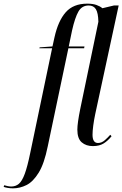

<svg xmlns="http://www.w3.org/2000/svg" viewBox="-163 -790 669 1050"><path d="M-92 240Q-107 240 -121 237.5Q-135 235 -143 232L-140 223Q-133 225 -122.5 227.5Q-112 230 -102 230Q-77 230 -59.5 215Q-42 200 -27.5 160.5Q-13 121 2 48L122 -526H52L54 -531L124 -536L135 -586Q155 -676 196.5 -723Q238 -770 314 -770Q344 -770 364 -763Q384 -756 397 -745L460 -760H486L358 -167Q351 -134 347 -103.5Q343 -73 343 -53Q343 -8 373 -8Q393 -8 410.5 -23.5Q428 -39 440 -53L447 -45Q428 -21 404.5 -6Q381 9 345 9Q308 9 284 -11.5Q260 -32 260 -81Q260 -116 276 -195L375 -671Q374 -719 361.5 -739.5Q349 -760 322 -760Q285 -760 266 -727Q247 -694 231 -623L213 -536H299L297 -526H211L98 11Q79 105 48.5 154.5Q18 204 -18 222Q-54 240 -92 240Z"/></svg>

Font: Noto Serif Display ExtraCondensed
Style: Italic
Weight: 400
Width: 2
Italic angle: -12°
Designer: Monotype Design Team
Foundry: Monotype Imaging Inc.
Version: Version 2.009